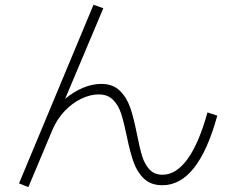

<svg xmlns="http://www.w3.org/2000/svg" viewBox="-20 -764 978 803"><path d="M59.6 2.9 371.1 -744.1 412.1 -729.5 252.4 -350.6Q287.1 -379.9 326.4 -396.5Q365.7 -413.1 403.3 -413.1Q451.7 -413.1 480.7 -385Q509.8 -356.9 524.7 -313.7Q539.6 -270.5 552.7 -203.1Q564 -145 574.5 -111.1Q585 -77.1 605.2 -55.2Q625.5 -33.2 660.2 -33.2Q716.8 -33.2 764.4 -98.9Q812 -164.6 847.7 -293.9L888.7 -280.3Q809.1 10.7 659.2 10.7Q611.8 10.7 583 -16.1Q554.2 -43 539.1 -85Q523.9 -127 510.7 -192.4Q498 -253.4 486.8 -288.3Q475.6 -323.2 453.1 -346.2Q430.7 -369.1 392.6 -369.1Q357.4 -369.1 319.8 -351.1Q282.2 -333 250.2 -299.3Q218.3 -265.6 199.2 -220.7L98.6 18.6Z"/></svg>

Font: Pretendard JP ExtraLight
Style: Regular
Weight: 200
Designer: Base glyphs from Inter by Rasmus Andersson; Hangeul glyphs from Noto Sans CJK(Source Han Sans) by Jang Soo-young and Kan
Foundry: Kil Hyung-jin
Version: Version 1.309